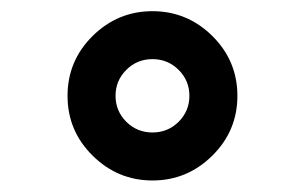

<svg xmlns="http://www.w3.org/2000/svg" viewBox="-20 -760 540 340"><path d="M203.6 -544.4Q222.7 -525.4 250 -525.4Q277.3 -525.4 296.4 -544.4Q315.4 -563.5 315.4 -590.3Q315.4 -617.2 296.4 -636.2Q277.3 -655.3 250 -655.3Q222.7 -655.3 203.6 -636.2Q184.6 -617.2 184.6 -590.3Q184.6 -563.5 203.6 -544.4ZM144 -696.3Q188.5 -740.2 250 -740.2Q311.5 -740.2 356 -696.3Q400.4 -652.3 400.4 -590.3Q400.4 -528.3 356 -484.4Q311.5 -440.4 250 -440.4Q188.5 -440.4 144 -484.4Q99.6 -528.3 99.6 -590.3Q99.6 -652.3 144 -696.3Z"/></svg>

Font: Rounded-L Mgen+ 1mn bold
Style: Bold
Weight: 700
Designer: [Source Han Sans]
Ryoko NISHIZUKA  (kana & ideographs); Paul D. Hunt (Latin, Greek & Cyrillic); Wenlong ZHANG  (bopomofo
Version: Version 1.059.20150602